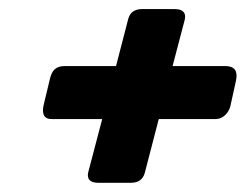

<svg xmlns="http://www.w3.org/2000/svg" viewBox="-20 -517 539 421"><path d="M451.7 -255.9Q451.7 -255.9 328.1 -255.9L297.4 -137.7Q291.5 -116.7 268.1 -116.2H194.8Q168.9 -116.7 173.3 -138.7L204.1 -255.9H95.2Q91.3 -255.9 87.9 -256.3Q68.4 -259.8 76.7 -291L89.4 -343.8Q90.8 -350.1 93.3 -355.5Q100.6 -372.1 121.6 -372.1H234.4L261.2 -475.6Q267.1 -496.6 290.5 -497.1H363.8Q389.6 -496.6 385.3 -474.6L358.4 -372.1H475.1Q503.9 -371.6 497.6 -340.8L484.9 -283.2Q483.4 -277.3 479.5 -271.5Q468.8 -255.9 451.7 -255.9Z"/></svg>

Font: Allan
Style: Bold
Weight: 500
Italic angle: -14.3°
Version: Version 1.002